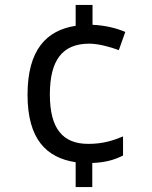

<svg xmlns="http://www.w3.org/2000/svg" viewBox="-20 -744 612 774"><path d="M353 -644V-724H285V-640C168 -622 91 -544 91 -362C91 -183 167 -108 285 -90V10H352V-87C404 -89 440 -99 476 -117V-194C435 -177 394 -164 336 -164C234 -164 181 -224 181 -363C181 -501 231 -568 340 -568C376 -568 424 -555 459 -542L485 -615C452 -630 403 -642 353 -644Z"/></svg>

Font: Noto Sans Newa
Style: Regular
Weight: 400
Designer: Monotype Design Team
Foundry: Monotype Imaging Inc.
Version: Version 2.007